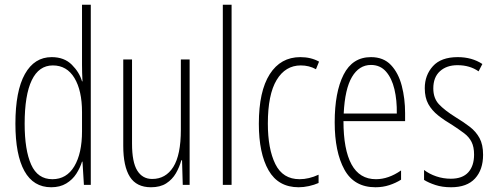

<svg xmlns="http://www.w3.org/2000/svg" viewBox="-20 -780 2091 810"><path d="M196 10Q121 10 83 -58.5Q45 -127 45 -258Q45 -396 85 -467.5Q125 -539 198 -539Q251 -539 283 -507Q315 -475 326 -437H328Q327 -456 326.5 -473Q326 -490 326 -506V-760H363V0H334L328 -98H326Q318 -72 302 -47Q286 -22 259.5 -6Q233 10 196 10ZM201 -24Q261 -24 293.5 -78.5Q326 -133 326 -226V-307Q326 -398 294 -451Q262 -504 203 -504Q144 -504 114 -441.5Q84 -379 84 -258Q84 -147 111.5 -85.5Q139 -24 201 -24Z M780 -529V0H751L748 -104H745Q737 -75 722 -49Q707 -23 681.5 -6.5Q656 10 617 10Q556 10 528 -34Q500 -78 500 -165V-529H537V-174Q537 -96 559 -60.5Q581 -25 622 -25Q679 -25 711 -75.5Q743 -126 743 -233V-529Z M957 0H920V-760H957Z M1240 10Q1154 10 1113 -61.5Q1072 -133 1072 -258Q1072 -395 1118 -467Q1164 -539 1247 -539Q1292 -539 1326 -520L1313 -488Q1284 -504 1249 -504Q1184 -504 1147 -442.5Q1110 -381 1110 -259Q1110 -152 1141.5 -88Q1173 -24 1244 -24Q1283 -24 1324 -43V-8Q1306 0 1283.5 5Q1261 10 1240 10Z M1545 -539Q1598 -539 1629.5 -505.5Q1661 -472 1675 -418Q1689 -364 1689 -303V-269H1429Q1429 -149 1463 -86.5Q1497 -24 1566 -24Q1619 -24 1672 -61V-22Q1650 -8 1622.5 1Q1595 10 1564 10Q1474 10 1433 -64.5Q1392 -139 1392 -264Q1392 -391 1429.5 -465Q1467 -539 1545 -539ZM1545 -506Q1495 -506 1465 -455.5Q1435 -405 1430 -301H1654Q1655 -357 1644 -403.5Q1633 -450 1608.5 -478Q1584 -506 1545 -506Z M2018 -127Q2018 -64 1984 -27Q1950 10 1883 10Q1846 10 1817 0.5Q1788 -9 1769 -21V-63Q1791 -46 1820.5 -36Q1850 -26 1882 -26Q1931 -26 1955.5 -53Q1980 -80 1980 -128Q1980 -160 1969.5 -181Q1959 -202 1938.5 -217.5Q1918 -233 1889 -252Q1855 -272 1828.5 -293Q1802 -314 1787 -341Q1772 -368 1772 -408Q1772 -463 1806.5 -501Q1841 -539 1911 -539Q1971 -539 2015 -510L1999 -479Q1962 -505 1910 -505Q1864 -505 1836 -479.5Q1808 -454 1808 -407Q1808 -366 1831.5 -340.5Q1855 -315 1903 -285Q1936 -265 1962 -245Q1988 -225 2003 -197.5Q2018 -170 2018 -127Z"/></svg>

Font: Noto Sans Arabic ExtCond ExtLt
Style: Regular
Weight: 200
Width: 2
Designer: Monotype Design Team, Nadine Chahine, Nizar Qandah and Khaled Hosny
Foundry: Monotype Imaging Inc.
Version: Version 2.012; ttfautohint (v1.8.4.7-5d5b)